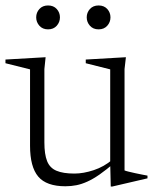

<svg xmlns="http://www.w3.org/2000/svg" viewBox="-21 -672 566 703"><path d="M141.5 -150.5Q141.5 -107 151.5 -82Q161.5 -57 185.8 -46.8Q210 -36.5 251.5 -36.5Q284.5 -36.5 322.2 -49Q360 -61.5 390.5 -87.5L400 -77.5Q368.5 -50.5 343.8 -33.2Q319 -16 298.2 -6.8Q277.5 2.5 258.5 6.2Q239.5 10 218.5 10Q149 10 119 -25.5Q89 -61 89 -138.5V-418L-1 -440.5V-454L146 -462.5L141.5 -419ZM384.5 11 382.5 -74.5V-418L293 -440.5V-454L440 -462.5L435 -419V-48Q439.5 -46 450 -43.5Q460.5 -41 473.8 -38Q487 -35 499 -32.8Q511 -30.5 519 -29V-19L390 11ZM155 -564.5Q135 -564.5 123.2 -577.8Q111.5 -591 111.5 -608.5Q111.5 -626 123.2 -639Q135 -652 155 -652Q175 -652 186.8 -639Q198.5 -626 198.5 -608.5Q198.5 -591 186.8 -577.8Q175 -564.5 155 -564.5ZM340 -564.5Q320 -564.5 308.2 -577.8Q296.5 -591 296.5 -608.5Q296.5 -626 308.2 -639Q320 -652 340 -652Q360 -652 371.8 -639Q383.5 -626 383.5 -608.5Q383.5 -591 371.8 -577.8Q360 -564.5 340 -564.5Z"/></svg>

Font: Newsreader 36pt Light
Style: Regular
Weight: 300
Designer: Hugues Gentile
Foundry: Production Type
Version: Version 1.003